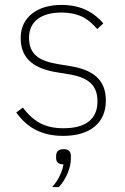

<svg xmlns="http://www.w3.org/2000/svg" viewBox="-20 -540 508 780"><path d="M237 12C153 12 93 -18 46 -83L73 -103C118 -43 166 -19 238 -19C329 -19 376 -57 376 -128C376 -196 337 -226 256 -239L213 -246C168 -253 131 -266 105 -288C79 -310 64 -341 64 -386C64 -430 82 -463 112 -486C142 -509 183 -520 230 -520C315 -520 365 -485 400 -445L375 -422C360 -439 343 -456 320 -469C297 -481 268 -489 229 -489C149 -489 98 -454 98 -387C98 -319 138 -292 219 -279L262 -272C357 -257 410 -218 410 -131C410 -40 345 12 237 12ZM239 66C258 66 268 75 268 94V105C268 142 247 191 219 220H192C220 189 234 152 238 128C215 127 208 117 208 102V94C208 75 218 66 239 66Z"/></svg>

Font: Plexus Sans ExtraLight
Style: Regular
Weight: 250
Version: Version 2.001;PS 002.001;hotconv 1.0.70;makeotf.lib2.5.58329